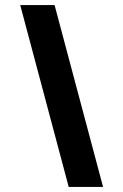

<svg xmlns="http://www.w3.org/2000/svg" viewBox="-20 -740 488 760"><path d="M60 -720 252 0H388L196 -720Z"/></svg>

Font: Manrope ExtraBold
Style: Regular
Weight: 800
Designer: Mikhail Sharanda
Foundry: Mikhail Sharanda
Version: Version 4.505